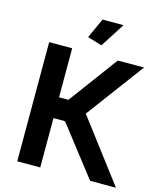

<svg xmlns="http://www.w3.org/2000/svg" viewBox="-132 -1010 928 1105"><g transform="rotate(15 332.5 -457.5)"><path d="M465 -915 372 -770 286 -796 340 -915ZM214 -710V-418H270L486 -710H642L387 -367L665 0H511L283 -294H214V0H77V-710Z"/></g></svg>

Font: Raleway
Style: Bold
Weight: 700
Designer: Matt McInerney, Pablo Impallari, Rodrigo Fuenzalida
Foundry: Matt McInerney, Pablo Impallari, Rodrigo Fuenzalida
Version: Version 3.000